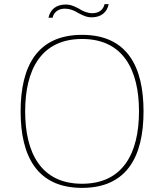

<svg xmlns="http://www.w3.org/2000/svg" viewBox="-20 -901 794 931"><path d="M378 -712C578 -712 654 -561 654 -361C654 -161 578 -10 378 -10C178 -10 102 -161 102 -361C102 -561 178 -712 378 -712ZM676 -361C676 -579 596 -732 378 -732C160 -732 80 -579 80 -361C80 -143 160 10 378 10C596 10 676 -143 676 -361ZM487 -881C481 -853 459 -837 428 -837C406 -837 384 -845 361 -860C332 -875 318 -879 299 -879C253 -879 224 -856 215 -815H235C241 -843 264 -859 294 -859C316 -859 338 -852 361 -837C392 -821 405 -817 424 -817C469 -817 499 -840 507 -881Z"/></svg>

Font: Perun Thin
Style: Regular
Weight: 100
Foundry: Copyright (c) Stefan Peev, Context Ltd, 2016
Version: Version 1.089